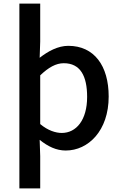

<svg xmlns="http://www.w3.org/2000/svg" viewBox="-20 -817 670 1060"><path d="M87 223H202V45L199 -45C245 -8 291 14 343 14C467 14 580 -95 580 -284C580 -454 500 -564 357 -564C300 -564 245 -534 199 -498L202 -588V-797H87ZM321 -83C288 -83 245 -96 202 -132V-401C248 -445 289 -468 332 -468C424 -468 461 -397 461 -282C461 -154 401 -83 321 -83Z"/></svg>

Font: ChiuKong Gothic CL Medium
Style: Regular
Weight: 500
Designer: Ryoko NISHIZUKA 西塚涼子 (kana, bopomofo & ideographs); Paul D. Hunt (Latin, Greek & Cyrillic); Sandoll Communications 산돌커뮤니
Foundry: Adobe
Version: Version 1.300